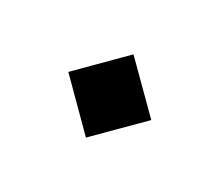

<svg xmlns="http://www.w3.org/2000/svg" viewBox="-56 -458 502 439"><g transform="rotate(30 195.0 -238.5)"><path d="M85.4 -238.8 194.3 -348.1 304.7 -238.3 195.3 -128.9Z"/></g></svg>

Font: Vazir WOL
Style: Regular-WOL
Weight: 400
Designer: Saber Rastikerdar
Foundry: Saber Rastikerdar
Version: Version 27.2.2